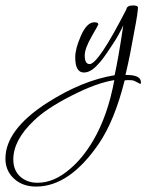

<svg xmlns="http://www.w3.org/2000/svg" viewBox="-233 -281 539 707"><path d="M-100 406Q-149 406 -180 378Q-213 349 -213 303Q-213 197 -60 98Q70 15 189 -4Q196 -35 204 -81Q212 -127 221 -188Q215 -174 204 -154Q193 -134 178 -112Q161 -86 149 -69.5Q137 -53 125 -41Q100 -14 76 -14Q44 -14 44 -70Q44 -101 64 -147Q86 -199 115 -199Q129 -199 129 -191Q129 -190 124 -181Q119 -172 104 -146Q79 -102 79 -77Q79 -45 97 -45Q129 -45 232 -246Q234 -261 257 -261Q275 -261 275 -253Q275 -246 272 -225Q269 -204 262 -168Q253 -118 246 -82.5Q239 -47 229 -5H233Q286 -5 286 22Q286 28 283 28Q282 28 274 23Q270 21 263 17.5Q256 14 245 14Q240 14 235.5 14Q231 14 226 15Q189 163 131 248Q23 406 -100 406ZM-95 392Q-33 392 26 340Q73 300 111 235Q164 144 188 14Q123 24 31 71Q-62 118 -108 163Q-184 235 -184 306Q-184 345 -160 368Q-134 392 -95 392Z"/></svg>

Font: Corinthia
Style: Regular
Weight: 400
Designer: Robert E. Leuschke
Foundry: Robert E. Leuschke
Version: Version 1.013; ttfautohint (v1.8.3)